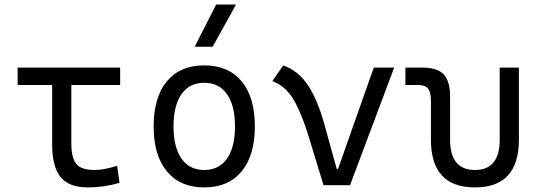

<svg xmlns="http://www.w3.org/2000/svg" viewBox="-20 -815 2384 845"><path d="M366.7 9.8Q283.7 9.8 246.6 -35.6Q209.5 -81.1 209.5 -181.2V-440.9H57.6V-517.6H508.8V-440.9H293.9V-184.1Q293.9 -122.6 314.9 -94.7Q335.9 -66.9 397.5 -66.9Q436.5 -66.9 495.6 -85.4L505.9 -10.3Q438 9.8 366.7 9.8Z M878.9 9.8Q772.9 9.8 714.6 -60.5Q656.2 -130.9 656.2 -258.8Q656.2 -387.2 714.6 -457.3Q772.9 -527.3 878.9 -527.3Q984.9 -527.3 1043.2 -457.3Q1101.6 -387.2 1101.6 -258.8Q1101.6 -130.9 1043.2 -60.5Q984.9 9.8 878.9 9.8ZM878.9 -66.9Q943.8 -66.9 979 -116.9Q1014.2 -167 1014.2 -258.8Q1014.2 -350.6 979 -400.6Q943.8 -450.7 878.9 -450.7Q814 -450.7 778.8 -400.6Q743.7 -350.6 743.7 -258.8Q743.7 -167 778.8 -116.9Q814 -66.9 878.9 -66.9ZM836.9 -609.4 931.2 -794.9H1018.6L916 -609.4Z M1403.8 0 1339.4 -210.9Q1309.6 -310.1 1274.4 -372.6Q1239.3 -435.1 1178.7 -458L1226.6 -527.3Q1295.4 -502 1336.9 -437.5Q1378.4 -373 1406.7 -271L1461.9 -71.8H1467.8L1625 -517.6H1714.8L1520.5 0Z M2070.3 9.8Q1876.5 9.8 1876.5 -200.2V-372.6Q1876.5 -409.2 1863.8 -425Q1851.1 -440.9 1821.8 -440.9H1764.2V-517.6H1837.4Q1904.3 -517.6 1932.6 -487.8Q1960.9 -458 1960.9 -389.2V-200.2Q1960.9 -66.9 2070.3 -66.9Q2179.2 -66.9 2179.2 -200.2V-517.6H2263.7V-200.2Q2263.7 9.8 2070.3 9.8Z"/></svg>

Font: Cascadia Mono NF SemiLight
Style: Regular
Weight: 350
Monospace: yes
Designer: Aaron Bell
Foundry: Saja Typeworks
Version: Version 2404.023; ttfautohint (v1.8.4)